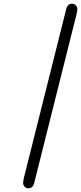

<svg xmlns="http://www.w3.org/2000/svg" viewBox="-20 -769 438 1038"><path d="M105 219.2Q105 208 110.8 186L334 -704.1Q334 -705.1 335.4 -710Q336.9 -714.8 336.9 -716.3Q336.9 -717.8 338.4 -722.4Q339.8 -727.1 340.8 -728.5Q341.8 -730 343.5 -733.9Q345.2 -737.8 346.7 -739Q348.1 -740.2 350.6 -742.7Q353 -745.1 355.5 -746.1Q357.9 -747.1 361.6 -748Q365.2 -749 369.1 -749Q381.3 -749 389.6 -740.5Q397.9 -731.9 397.9 -719.2Q397.9 -709.5 394 -692.9L166 215.8Q159.2 249 133.8 249Q121.6 249 113.3 240.7Q105 232.4 105 219.2Z"/></svg>

Font: CMU Concrete
Style: BoldItalic
Weight: 700
Italic angle: -14.04°
Version: Version 0.7.0